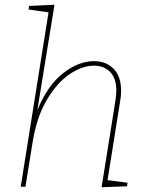

<svg xmlns="http://www.w3.org/2000/svg" viewBox="-20 -785 621 807"><path d="M432 -28 516 -17 514 -2 407 2 465 -361Q469 -391 469 -402Q469 -456 443 -482.5Q417 -509 375 -509Q326 -509 273 -473.5Q220 -438 177 -365.5Q134 -293 117 -187L87 0H67L184 -733L100 -745L102 -760L209 -765L137 -322Q181 -428 246 -478Q311 -528 375 -528Q425 -528 457 -496.5Q489 -465 489 -403Q489 -381 485 -360Z"/></svg>

Font: Bitter Pro Thin
Style: Italic
Weight: 250
Italic angle: -9°
Designer: Sol Matas, and Bitter project Authors
Foundry: Sol Matas
Version: Version 1.010